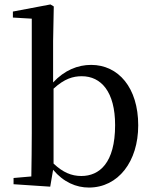

<svg xmlns="http://www.w3.org/2000/svg" viewBox="-20 -829 688 864"><path d="M380 15C512 15 602 -102 602 -265C602 -434 513 -537 390 -537C330 -537 270 -513 219 -458V-644L222 -800L207 -809L38 -777V-750L123 -745V-230C123 -175 122 -92 121 -35L41 -28V0L206 11L219 -65C266 -9 323 15 380 15ZM221 -430C270 -475 309 -486 348 -486C435 -486 498 -416 498 -266C498 -95 427 -37 346 -37C302 -37 263 -53 221 -93Z"/></svg>

Font: Source Han Serif SC Medium
Style: Regular
Weight: 500
Designer: Ryoko NISHIZUKA 西塚涼子 (kana & ideographs); Frank Grießhammer (Latin, Greek & Cyrillic); Wenlong ZHANG 张文龙 (bopomofo); San
Foundry: Adobe
Version: Version 2.003;hotconv 1.1.1;makeotfexe 2.6.0